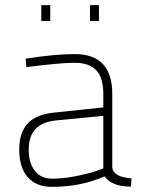

<svg xmlns="http://www.w3.org/2000/svg" viewBox="-20 -720 558 749"><path d="M418 -353V-66Q422 -30 493 -24L491 8Q416 8 388 -32Q295 9 182 9Q122 9 88.5 -28.5Q55 -66 55 -137Q55 -202 87.5 -238Q120 -274 193 -281L383 -301V-353Q383 -417 355.5 -446Q328 -475 272 -475Q240 -475 192.5 -470.5Q145 -466 114 -462L83 -458L80 -491Q192 -509 272 -509Q418 -509 418 -353ZM383 -268 197 -250Q92 -239 92 -137Q92 -83 116.5 -53Q141 -23 183 -23Q227 -23 277 -33Q327 -43 355 -53L383 -63ZM141 -638V-700H176V-638ZM331 -638V-700H366V-638Z"/></svg>

Font: TypoPRO Titillium Text
Style: 1 wt
Weight: 100
Designer: Accademia di Belle Arti di Urbino and others
Foundry: Accademia di Belle Arti di Urbino and others.
Version: Version 25.000